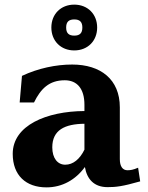

<svg xmlns="http://www.w3.org/2000/svg" viewBox="-20 -795 641 830"><path d="M292 -516C222 -516 145 -500 75 -467L65 -352H127C156 -411 192 -448 260 -448C313 -448 345 -412 345 -342V-315C181 -314 35 -253 35 -130C35 -37 92 15 181 15C249 15 307 -18 347 -73C356 -20 387 14 445 14C481 14 509 11 586 -11L577 -70C556 -61 544 -59 531 -59C510 -59 498 -76 498 -107V-331C498 -452 415 -516 292 -516ZM202 -676C202 -618 243 -577 301 -577C359 -577 400 -618 400 -676C400 -734 359 -775 301 -775C243 -775 202 -734 202 -676ZM206 -158C206 -233 260 -259 345 -260V-148C325 -107 296 -83 262 -83C229 -83 206 -111 206 -158ZM266 -676C266 -700 277 -711 301 -711C325 -711 336 -700 336 -676C336 -652 325 -641 301 -641C277 -641 266 -652 266 -676Z"/></svg>

Font: LT Superior Serif ExtraBold
Style: Regular
Weight: 800
Designer: Daniel Lyons
Foundry: LyonsType
Version: Version 2.120;FEAKit 1.0